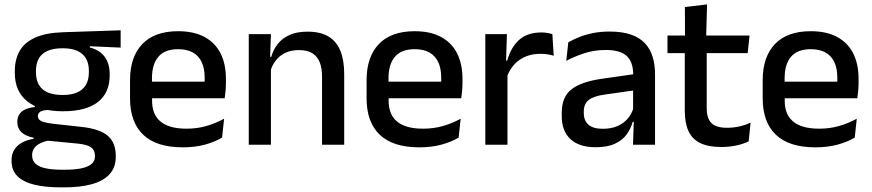

<svg xmlns="http://www.w3.org/2000/svg" viewBox="-20 -640 3856 849"><path d="M258.5 -148Q155.5 -148 100.5 -192Q45.5 -236 45.5 -317.5V-325.5Q45.5 -377 67 -414.8Q88.5 -452.5 135.8 -473.8Q183 -495 259.5 -497.5L513.5 -506V-429.5L377.5 -435.5V-430Q406.5 -422.5 425.8 -406.8Q445 -391 455 -367.5Q465 -344 465 -312V-306.5Q465 -229.5 412.8 -188.8Q360.5 -148 258.5 -148ZM254.5 110.5H267Q309.5 110.5 339 104.5Q368.5 98.5 384.2 85.5Q400 72.5 400 51V49.5Q400 24 382 11.2Q364 -1.5 319.5 -5.5L178.5 -19L203 -20Q179 -16 160.8 -7.8Q142.5 0.5 132.2 13.8Q122 27 122 46.5V47.5Q122 70.5 137.8 84.5Q153.5 98.5 183.2 104.5Q213 110.5 254.5 110.5ZM248.5 188.5Q181 188.5 132.2 176.8Q83.5 165 57.2 139.2Q31 113.5 31 71V69Q31 40.5 43.8 21Q56.5 1.5 78.8 -10.2Q101 -22 128.5 -26V-31Q92 -38.5 74.2 -55.8Q56.5 -73 56.5 -100.5V-101Q56.5 -120 65 -133.8Q73.5 -147.5 90.8 -155.8Q108 -164 134 -166.5V-177.5L237 -152.5L199.5 -154Q170 -153.5 158.8 -146.5Q147.5 -139.5 147.5 -126.5V-126Q147.5 -111 164.2 -103.8Q181 -96.5 221 -92L340 -79Q419 -70.5 455.5 -40.5Q492 -10.5 492 50.5V53Q492 100 464.8 130Q437.5 160 386.8 174.2Q336 188.5 265 188.5ZM257 -220Q295.5 -220 321.2 -231.2Q347 -242.5 360 -265Q373 -287.5 373 -320V-327.5Q373 -359.5 360.2 -381.5Q347.5 -403.5 322.2 -415Q297 -426.5 258.5 -426.5H256Q214.5 -426.5 188.5 -414.2Q162.5 -402 150.8 -379.8Q139 -357.5 139 -327V-320Q139 -287.5 152 -265Q165 -242.5 191.2 -231.2Q217.5 -220 257 -220Z M788.5 11.5Q671.5 11.5 613.2 -44.2Q555 -100 555 -205V-285Q555 -388.5 609.2 -445.2Q663.5 -502 767.5 -502Q838 -502 885 -476.2Q932 -450.5 955.5 -403.5Q979 -356.5 979 -292V-273.5Q979 -256.5 977.5 -239Q976 -221.5 973.5 -205.5H883.5Q884.5 -231.5 884.8 -254.5Q885 -277.5 885 -296.5Q885 -337 872 -365Q859 -393 833 -407.8Q807 -422.5 767.5 -422.5Q709 -422.5 680.5 -389.2Q652 -356 652 -294.5V-248.5L652.5 -237V-193.5Q652.5 -166 660.8 -143.5Q669 -121 687.2 -104.8Q705.5 -88.5 734.5 -79.8Q763.5 -71 805 -71Q852 -71 893.2 -83Q934.5 -95 971 -115L962 -31.5Q929 -12 885.2 -0.2Q841.5 11.5 788.5 11.5ZM607 -205.5V-279H953.5V-205.5Z M1404 0V-302Q1404 -337.5 1394.2 -363.5Q1384.5 -389.5 1362.2 -404Q1340 -418.5 1301.5 -418.5Q1266 -418.5 1240 -405.5Q1214 -392.5 1197.8 -370.5Q1181.5 -348.5 1174.5 -320.5L1158.5 -388.5H1179.5Q1188 -419.5 1207.5 -444.8Q1227 -470 1259.5 -485Q1292 -500 1340 -500Q1397.5 -500 1433 -478.2Q1468.5 -456.5 1485.2 -415Q1502 -373.5 1502 -313V0ZM1080 0V-489H1178L1174 -374.5L1178 -368.5V0Z M1834.5 11.5Q1717.5 11.5 1659.2 -44.2Q1601 -100 1601 -205V-285Q1601 -388.5 1655.2 -445.2Q1709.5 -502 1813.5 -502Q1884 -502 1931 -476.2Q1978 -450.5 2001.5 -403.5Q2025 -356.5 2025 -292V-273.5Q2025 -256.5 2023.5 -239Q2022 -221.5 2019.5 -205.5H1929.5Q1930.5 -231.5 1930.8 -254.5Q1931 -277.5 1931 -296.5Q1931 -337 1918 -365Q1905 -393 1879 -407.8Q1853 -422.5 1813.5 -422.5Q1755 -422.5 1726.5 -389.2Q1698 -356 1698 -294.5V-248.5L1698.5 -237V-193.5Q1698.5 -166 1706.8 -143.5Q1715 -121 1733.2 -104.8Q1751.5 -88.5 1780.5 -79.8Q1809.5 -71 1851 -71Q1898 -71 1939.2 -83Q1980.5 -95 2017 -115L2008 -31.5Q1975 -12 1931.2 -0.2Q1887.5 11.5 1834.5 11.5ZM1653 -205.5V-279H1999.5V-205.5Z M2220 -295.5 2199 -372H2223Q2238.5 -430 2275 -463.2Q2311.5 -496.5 2374.5 -496.5Q2389.5 -496.5 2401.2 -494.2Q2413 -492 2422.5 -489L2428.5 -393.5Q2416.5 -397.5 2401.5 -399.8Q2386.5 -402 2369 -402Q2315.5 -402 2276.5 -374.5Q2237.5 -347 2220 -295.5ZM2126 0V-489H2221.5L2217 -346.5L2224 -339.5V0Z M2779 0 2783 -116 2779.5 -131V-285L2780 -309.5Q2780 -366 2751.2 -392.5Q2722.5 -419 2659 -419Q2607.5 -419 2563.5 -404.5Q2519.5 -390 2484 -371L2493 -453Q2513 -464.5 2540 -475.5Q2567 -486.5 2601 -493.5Q2635 -500.5 2675.5 -500.5Q2731 -500.5 2769.5 -487.2Q2808 -474 2831.5 -449Q2855 -424 2865.8 -389Q2876.5 -354 2876.5 -311V0ZM2613.5 11Q2541 11 2502.5 -24.8Q2464 -60.5 2464 -126.5V-141.5Q2464 -211.5 2507.2 -245.2Q2550.5 -279 2643.5 -292L2790.5 -313L2796 -242L2655 -222Q2604.5 -215 2583 -197.8Q2561.5 -180.5 2561.5 -147V-140Q2561.5 -106.5 2582.2 -88.5Q2603 -70.5 2645.5 -70.5Q2684.5 -70.5 2712.5 -83.5Q2740.5 -96.5 2758 -118.2Q2775.5 -140 2782 -166.5L2795.5 -101H2777.5Q2769.5 -71 2751 -45.5Q2732.5 -20 2699.2 -4.5Q2666 11 2613.5 11Z M3169.5 10Q3111 10 3075.5 -7.8Q3040 -25.5 3024 -61.2Q3008 -97 3008 -150.5V-449.5H3105V-162Q3105 -117 3125.5 -96Q3146 -75 3194.5 -75Q3223.5 -75 3250 -81Q3276.5 -87 3299 -98L3290.5 -15Q3266.5 -3 3235 3.5Q3203.5 10 3169.5 10ZM2931.5 -405V-483H3294.5L3286 -405ZM3009 -474.5 3008.5 -609 3106.5 -620.5 3102.5 -474.5Z M3586 11.5Q3469 11.5 3410.8 -44.2Q3352.5 -100 3352.5 -205V-285Q3352.5 -388.5 3406.8 -445.2Q3461 -502 3565 -502Q3635.5 -502 3682.5 -476.2Q3729.5 -450.5 3753 -403.5Q3776.5 -356.5 3776.5 -292V-273.5Q3776.5 -256.5 3775 -239Q3773.5 -221.5 3771 -205.5H3681Q3682 -231.5 3682.2 -254.5Q3682.5 -277.5 3682.5 -296.5Q3682.5 -337 3669.5 -365Q3656.5 -393 3630.5 -407.8Q3604.5 -422.5 3565 -422.5Q3506.5 -422.5 3478 -389.2Q3449.5 -356 3449.5 -294.5V-248.5L3450 -237V-193.5Q3450 -166 3458.2 -143.5Q3466.5 -121 3484.8 -104.8Q3503 -88.5 3532 -79.8Q3561 -71 3602.5 -71Q3649.5 -71 3690.8 -83Q3732 -95 3768.5 -115L3759.5 -31.5Q3726.5 -12 3682.8 -0.2Q3639 11.5 3586 11.5ZM3404.5 -205.5V-279H3751V-205.5Z"/></svg>

Font: Anek Latin Medium Medium
Style: Regular
Weight: 500
Version: Version 1.003